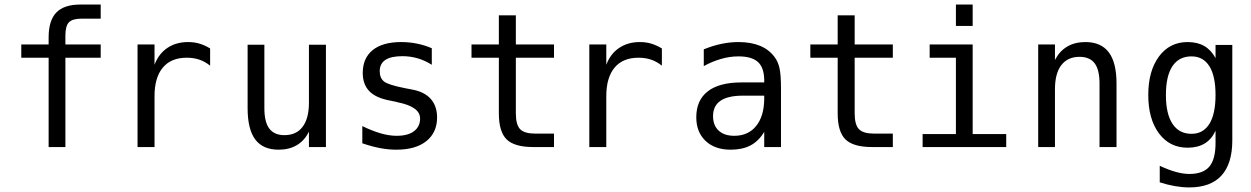

<svg xmlns="http://www.w3.org/2000/svg" viewBox="-20 -651 5540 850"><path d="M425.8 -630.9V-568.4H340.8Q300.8 -568.4 285.2 -552.2Q269.5 -536.1 269.5 -493.2V-454.1H425.8V-395.5H269.5V0H195.3V-395.5H74.2V-454.1H195.3V-485.4Q195.3 -560.5 229.5 -595.7Q263.7 -630.9 335.9 -630.9Z M910.2 -360.4Q886.7 -378.9 861.8 -387.2Q836.9 -395.5 806.6 -395.5Q737.3 -395.5 700.7 -351.6Q664.1 -307.6 664.1 -225.6V0H588.9V-454.1H664.1V-364.3Q682.6 -413.1 721.2 -439Q759.8 -464.8 812.5 -464.8Q840.8 -464.8 864.3 -457.5Q887.7 -450.2 910.2 -436.5Z M1076.2 -171.9V-453.1H1150.4V-171.9Q1150.4 -110.4 1172.4 -81.5Q1194.3 -52.7 1239.3 -52.7Q1292 -52.7 1319.8 -89.8Q1347.7 -127 1347.7 -196.3V-453.1H1422.9V0H1347.7V-68.4Q1328.1 -28.3 1293.9 -8.3Q1259.8 11.7 1213.9 11.7Q1143.6 11.7 1109.9 -33.7Q1076.2 -79.1 1076.2 -171.9Z M1891.6 -437.5V-364.3Q1860.4 -383.8 1828.1 -393.1Q1795.9 -402.3 1761.7 -402.3Q1710.9 -402.3 1686 -385.7Q1661.1 -369.1 1661.1 -335.9Q1661.1 -305.7 1679.7 -290.5Q1698.2 -275.4 1772.5 -260.7L1802.7 -254.9Q1858.4 -245.1 1886.7 -213.4Q1915 -181.6 1915 -130.9Q1915 -64.5 1867.7 -26.4Q1820.3 11.7 1734.4 11.7Q1700.2 11.7 1663.6 4.9Q1627 -2 1584 -16.6V-92.8Q1626 -72.3 1664.1 -61Q1702.1 -49.8 1736.3 -49.8Q1786.1 -49.8 1813 -70.3Q1839.8 -90.8 1839.8 -126Q1839.8 -178.7 1740.2 -198.2L1737.3 -199.2L1710 -205.1Q1644.5 -216.8 1615.2 -247.1Q1585.9 -277.3 1585.9 -328.1Q1585.9 -393.6 1629.9 -429.2Q1673.8 -464.8 1755.9 -464.8Q1792 -464.8 1825.7 -458Q1859.4 -451.2 1891.6 -437.5Z M2263.7 -583V-454.1H2432.6V-395.5H2263.7V-149.4Q2263.7 -98.6 2282.7 -79.1Q2301.8 -59.6 2348.6 -59.6H2432.6V0H2340.8Q2257.8 0 2223.1 -33.7Q2188.5 -67.4 2188.5 -149.4V-395.5H2067.4V-454.1H2188.5V-583Z M2910.2 -360.4Q2886.7 -378.9 2861.8 -387.2Q2836.9 -395.5 2806.6 -395.5Q2737.3 -395.5 2700.7 -351.6Q2664.1 -307.6 2664.1 -225.6V0H2588.9V-454.1H2664.1V-364.3Q2682.6 -413.1 2721.2 -439Q2759.8 -464.8 2812.5 -464.8Q2840.8 -464.8 2864.3 -457.5Q2887.7 -450.2 2910.2 -436.5Z M3293 -227.5H3268.6Q3203.1 -227.5 3169.9 -205.1Q3136.7 -182.6 3136.7 -136.7Q3136.7 -95.7 3161.6 -72.8Q3186.5 -49.8 3230.5 -49.8Q3292 -49.8 3327.1 -92.8Q3362.3 -135.7 3363.3 -211.9V-227.5ZM3437.5 -258.8V0H3363.3V-67.4Q3338.9 -26.4 3302.7 -7.3Q3266.6 11.7 3214.8 11.7Q3144.5 11.7 3103.5 -27.3Q3062.5 -66.4 3062.5 -131.8Q3062.5 -207 3113.3 -246.6Q3164.1 -286.1 3262.7 -286.1H3363.3V-297.9Q3362.3 -352.5 3335 -377Q3307.6 -401.4 3249 -401.4Q3210.9 -401.4 3171.9 -390.1Q3132.8 -378.9 3095.7 -358.4V-432.6Q3136.7 -449.2 3174.8 -457Q3212.9 -464.8 3249 -464.8Q3304.7 -464.8 3344.7 -448.2Q3384.8 -431.6 3409.2 -398.4Q3424.8 -377.9 3431.2 -348.1Q3437.5 -318.4 3437.5 -258.8Z M3763.7 -583V-454.1H3932.6V-395.5H3763.7V-149.4Q3763.7 -98.6 3782.7 -79.1Q3801.8 -59.6 3848.6 -59.6H3932.6V0H3840.8Q3757.8 0 3723.1 -33.7Q3688.5 -67.4 3688.5 -149.4V-395.5H3567.4V-454.1H3688.5V-583Z M4095.7 -454.1H4286.1V-57.6H4434.6V0H4064.5V-57.6H4211.9V-395.5H4095.7ZM4211.9 -630.9H4286.1V-536.1H4211.9Z M4922.9 -281.2V0H4847.7V-281.2Q4847.7 -341.8 4826.2 -370.6Q4804.7 -399.4 4758.8 -399.4Q4707 -399.4 4678.7 -362.8Q4650.4 -326.2 4650.4 -255.9V0H4576.2V-454.1H4650.4V-385.7Q4670.9 -424.8 4704.6 -444.8Q4738.3 -464.8 4785.2 -464.8Q4854.5 -464.8 4888.7 -419.4Q4922.9 -374 4922.9 -281.2Z M5361.3 -230.5Q5361.3 -314.5 5334 -357.9Q5306.6 -401.4 5254.9 -401.4Q5199.2 -401.4 5170.4 -357.9Q5141.6 -314.5 5141.6 -230.5Q5141.6 -146.5 5170.9 -102.5Q5200.2 -58.6 5254.9 -58.6Q5306.6 -58.6 5334 -102.5Q5361.3 -146.5 5361.3 -230.5ZM5435.5 -29.3Q5435.5 73.2 5387.7 126Q5339.8 178.7 5245.1 178.7Q5214.8 178.7 5181.2 172.9Q5147.5 167 5114.3 156.2V83Q5154.3 101.6 5186.5 110.4Q5218.8 119.1 5245.1 119.1Q5306.6 119.1 5334 86.4Q5361.3 53.7 5361.3 -17.6V-21.5V-72.3Q5343.8 -34.2 5313 -15.6Q5282.2 2.9 5237.3 2.9Q5158.2 2.9 5110.8 -60.5Q5063.5 -124 5063.5 -230.5Q5063.5 -336.9 5110.8 -400.9Q5158.2 -464.8 5237.3 -464.8Q5281.2 -464.8 5311.5 -447.3Q5341.8 -429.7 5361.3 -393.6V-452.1H5435.5Z"/></svg>

Font: BabelStone Mayan Numerals
Style: Regular
Weight: 400
Designer: Andrew West
Foundry: BabelStone
Version: Version 11.000 June 09, 2018